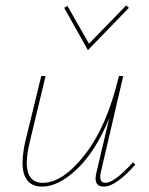

<svg xmlns="http://www.w3.org/2000/svg" viewBox="-20 -689 551 712"><path d="M458 -660 306 -503 218 -660 230 -667 310 -527 448 -669ZM473 -87 482 -79Q410 3 365 3Q324 3 338 -51L385 -250Q334 -127 265.5 -62Q197 3 136 3Q88 3 71.5 -37Q55 -77 73 -161L133 -407H149L90 -161Q54 -11 139 -11Q213 -11 295 -116Q377 -221 421 -407H437L354 -51Q345 -11 371 -11Q404 -11 473 -87Z"/></svg>

Font: EauTest Thin
Style: Italic
Weight: 250
Italic angle: -12°
Designer: Christian Thalmann (Catharsis Fonts)
Version: Version 0.001;PS 000.001;hotconv 1.0.88;makeotf.lib2.5.64775